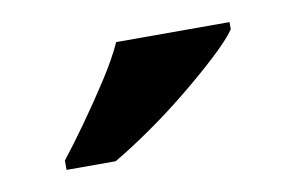

<svg xmlns="http://www.w3.org/2000/svg" viewBox="-35 -817 403 262"><g transform="rotate(-10 167.0 -686.0)"><path d="M40 -619Q55 -638 73.5 -664Q92 -690 109.5 -717Q127 -744 137 -766H294V-756Q285 -743 263.5 -723Q242 -703 215 -681Q188 -659 160 -639.5Q132 -620 108 -606H40Z"/></g></svg>

Font: Noto Serif Armenian
Style: Regular
Weight: 400
Designer: Monotype Design Team
Foundry: Monotype Imaging Inc.
Version: Version 2.007